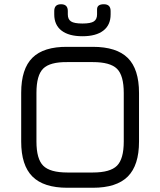

<svg xmlns="http://www.w3.org/2000/svg" viewBox="-20 -886 756 906"><path d="M236 -818V-834Q236 -866 268 -866Q300 -866 300 -834V-818Q300 -795 315 -785Q330 -775 369 -775Q408 -775 423 -785Q438 -795 438 -818V-842Q438 -866 470 -866Q502 -866 502 -834V-818Q502 -768 467.5 -741.5Q433 -715 369 -715Q305 -715 270.5 -741.5Q236 -768 236 -818ZM298 0Q186 0 133 -53Q80 -106 80 -218V-448Q80 -561 133 -613.5Q186 -666 298 -665H418Q530 -665 583 -612.5Q636 -560 636 -447V-218Q636 -106 583 -53Q530 0 418 0ZM152 -218Q152 -136 184 -104Q216 -72 298 -72H418Q500 -72 532 -104Q564 -136 564 -218V-447Q564 -530 532 -561.5Q500 -593 418 -593H298Q216 -594 184 -562.5Q152 -531 152 -448Z"/></svg>

Font: Jura SemiBold
Style: Regular
Weight: 600
Designer: Daniel Johnson, Alexei Vanyashin
Foundry: Daniel Johnson
Version: Version 5.103